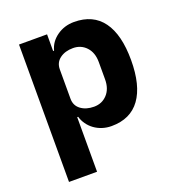

<svg xmlns="http://www.w3.org/2000/svg" viewBox="-133 -644 875 952"><g transform="rotate(-20 304.0 -168.5)"><path d="M69 -525H217V-437H222Q233 -481 272.5 -509Q312 -537 363 -537Q463 -537 514 -467Q565 -397 565 -263Q565 -129 514 -58.5Q463 12 363 12Q337 12 314 4.5Q291 -3 272.5 -16.5Q254 -30 241 -48.5Q228 -67 222 -88H217V200H69ZM314 -108Q356 -108 383.5 -137.5Q411 -167 411 -217V-308Q411 -358 383.5 -387.5Q356 -417 314 -417Q272 -417 244.5 -396.5Q217 -376 217 -340V-185Q217 -149 244.5 -128.5Q272 -108 314 -108Z"/></g></svg>

Font: IBM Plex Thai
Style: Bold
Weight: 700
Designer: Mike Abbink, Paul van der Laan, Pieter van Rosmalen, Ben Mitchell, Mark Frömberg
Foundry: Bold Monday
Version: Version 1.0